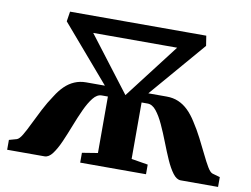

<svg xmlns="http://www.w3.org/2000/svg" viewBox="-79 -857 1268 971"><g transform="rotate(10 555.0 -371.5)"><path d="M13.5 0V-50.5L52.5 -61.5Q65 -65.5 79.8 -90.2Q94.5 -115 112 -151.5Q129.5 -188 150.8 -229Q172 -270 196.5 -306Q216 -337.5 238.5 -359.5Q261 -381.5 288.2 -393.2Q315.5 -405 348 -405H444L197.5 -692L205.5 -743H905L913 -692L667 -405H761.5Q795 -405 822.2 -393.2Q849.5 -381.5 872.5 -359Q895.5 -336.5 915.5 -304.5Q939.5 -268 960.2 -227.5Q981 -187 998.5 -150.8Q1016 -114.5 1030.5 -90Q1045 -65.5 1057.5 -61.5L1096.5 -50.5V0H904.5Q883.5 0 864.2 -25.5Q845 -51 827.2 -91.2Q809.5 -131.5 792 -176.8Q774.5 -222 756 -262.2Q737.5 -302.5 717 -328Q696.5 -353.5 672.5 -353.5H641.5V-63.5L726.5 -49.5V0H388.5V-50.5L468.5 -63.5V-353.5H437Q413 -353.5 392.8 -328Q372.5 -302.5 354 -262.2Q335.5 -222 318 -176.8Q300.5 -131.5 282.8 -91.2Q265 -51 246 -25.5Q227 0 205.5 0ZM339.5 -657.5 554.5 -376 770.5 -657.5Z"/></g></svg>

Font: Merriweather 60pt Black
Style: Regular
Weight: 900
Version: Version 2.100